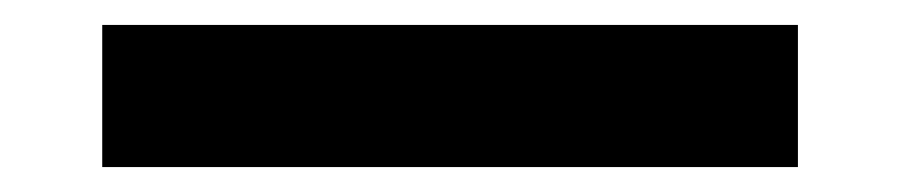

<svg xmlns="http://www.w3.org/2000/svg" viewBox="-20 38 722 154"><path d="M620 58H62V172H620Z"/></svg>

Font: Audiowide
Style: Regular
Weight: 400
Designer: Astigmatic (AOETI)
Foundry: Astigmatic (AOETI)
Version: Version 1.002